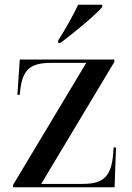

<svg xmlns="http://www.w3.org/2000/svg" viewBox="-20 -786 556 806"><path d="M224 -616V-606H234C289 -647 379 -721 409 -756V-766H308C287 -721 252 -659 224 -616ZM35 0H461L467 -167H457L455 -139C447 -46 415 -14 327 -14H153L460 -526V-536H63L53 -388H63L65 -408C75 -494 108 -522 193 -522H342L35 -10Z"/></svg>

Font: Noto Serif Display Medium
Style: Regular
Weight: 500
Designer: Monotype Design Team
Foundry: Monotype Imaging Inc.
Version: Version 2.009